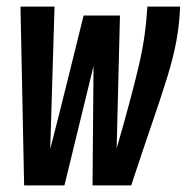

<svg xmlns="http://www.w3.org/2000/svg" viewBox="-20 -561 565 581"><path d="M377 0H260L263 -361Q241 -271 219 -180.5Q197 -90 175 0H53L42 -541H145L132 -110Q158 -211 183 -312Q208 -413 233 -514H343L333 -112Q357 -195 373 -255Q389 -315 400 -362Q411 -409 417 -451Q423 -493 426 -541H525Q523 -487 513.5 -436Q504 -385 485.5 -325.5Q467 -266 440 -187.5Q413 -109 377 0Z"/></svg>

Font: Georama ExtraCondensed SemiBold
Style: Italic
Weight: 600
Width: 2
Italic angle: -9°
Designer: Jean-Baptiste Levee
Foundry: Production Type
Version: Version 1.000